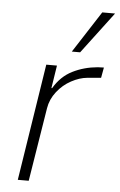

<svg xmlns="http://www.w3.org/2000/svg" viewBox="-53 -769 505 806"><g transform="rotate(5 199.5 -365.5)"><path d="M53 0 130 -492H175L160 -396H163Q193 -447 241 -471Q289 -495 346 -500L372 -501L364 -457L306 -452Q274 -449 239.5 -430.5Q205 -412 180 -380Q155 -348 149 -310L99 0ZM232 -556 345 -731H399L267 -556Z"/></g></svg>

Font: Nunito Sans 7pt Condensed ExtraLight
Style: Italic
Weight: 250
Width: 3
Italic angle: -9°
Designer: Vernon Adams
Foundry: Vernon Adams
Version: Version 3.101;gftools[0.9.27]